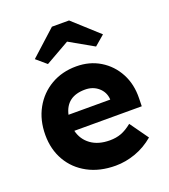

<svg xmlns="http://www.w3.org/2000/svg" viewBox="-142 -878 871 990"><g transform="rotate(-20 293.0 -383.0)"><path d="M323 10Q236 10 171 -25Q106 -60 70.5 -121.5Q35 -183 35 -262Q35 -344 70 -407Q105 -470 166 -505.5Q227 -541 305 -541Q378 -541 435 -506.5Q492 -472 524 -412Q556 -352 554 -275L553 -232H183Q195 -182 235.5 -152.5Q276 -123 339 -123Q374 -123 402 -133.5Q430 -144 461 -169L533 -68Q487 -29 432.5 -9.5Q378 10 323 10ZM307 -413Q204 -413 183 -320H412V-323Q409 -362 379.5 -387.5Q350 -413 307 -413ZM173 -602 118 -649 258 -776H352L492 -649L437 -602L305 -677Z"/></g></svg>

Font: Readex Pro bold
Style: Bold
Weight: 700
Designer: Bonnie Shaver-Troup, Thomas Jockin
Foundry: Lexend
Version: Version 1.200; ttfautohint (v1.8.3)